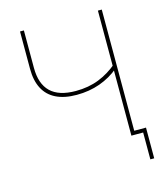

<svg xmlns="http://www.w3.org/2000/svg" viewBox="-127 -825 935 1079"><g transform="rotate(-15 340.0 -286.0)"><path d="M308.1 -300.8Q236.8 -300.8 188.5 -324.5Q140.1 -348.1 115.7 -394.8Q91.3 -441.4 91.3 -509.8V-727.5H113.8V-509.8Q113.8 -416.5 161.9 -369.9Q210 -323.2 308.6 -323.2Q382.8 -323.2 443.4 -347.2Q503.9 -371.1 555.2 -415.5V-387.2Q506.3 -345.7 443.6 -323.2Q380.9 -300.8 308.1 -300.8ZM544.4 0V-727.5H566.9V0ZM612.8 156.2V0H560.1V-22.5H635.3V156.2Z"/></g></svg>

Font: Inter 17pt Thin
Style: Regular
Weight: 250
Version: Version 4.001;git-66647c0bb